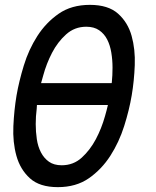

<svg xmlns="http://www.w3.org/2000/svg" viewBox="-20 -760 640 790"><path d="M218 10Q143 10 103 -26.5Q63 -63 47.5 -119Q32 -175 35 -241Q38 -307 48 -367Q58 -425 78 -490.5Q98 -556 133.5 -611.5Q169 -667 221.5 -703.5Q274 -740 350 -740Q425 -740 465.5 -704Q506 -668 521.5 -612.5Q537 -557 534.5 -492Q532 -427 522 -368Q512 -308 491 -241.5Q470 -175 434 -119Q398 -63 345.5 -26.5Q293 10 218 10ZM234 -80Q282 -80 316.5 -111.5Q351 -143 374.5 -187.5Q398 -232 412 -282Q419 -306 424 -328H132Q131 -320 131 -312Q127 -281 127 -249.5Q127 -218 131.5 -187.5Q136 -157 148.5 -133Q161 -109 181.5 -94.5Q202 -80 234 -80ZM439 -418Q439 -419 440 -420Q443 -450 443 -481.5Q443 -513 438 -543.5Q433 -574 421 -597.5Q409 -621 388 -635.5Q367 -650 335 -650Q287 -650 252 -618.5Q217 -587 194 -542.5Q171 -498 158 -450Q153 -433 149 -418Z"/></svg>

Font: Maple Mono Normal NL
Style: Italic
Weight: 400
Italic angle: -10°
Monospace: yes
Designer: subframe7536
Version: Version 7.000